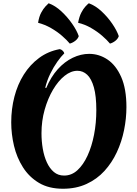

<svg xmlns="http://www.w3.org/2000/svg" viewBox="-20 -1135 845 1180"><path d="M367 25Q280 25 219.5 -11Q159 -47 121 -107Q83 -167 66 -239Q49 -311 49 -383Q49 -465 68.5 -540.5Q88 -616 126.5 -677Q165 -738 220.5 -779Q276 -820 347 -833Q356 -832 365 -823.5Q374 -815 375 -807Q356 -789 332.5 -756Q309 -723 289 -682Q269 -641 258 -596L264 -594Q293 -663 335 -709.5Q377 -756 427 -780Q477 -804 528 -804Q589 -804 641 -769Q693 -734 725 -661.5Q757 -589 757 -477Q757 -407 742.5 -335.5Q728 -264 698 -199.5Q668 -135 622 -84.5Q576 -34 512 -4.5Q448 25 367 25ZM374 -56Q420 -56 456 -89Q492 -122 518 -178.5Q544 -235 558 -307Q572 -379 572 -458Q572 -545 557 -598Q542 -651 516 -675.5Q490 -700 456 -700Q416 -700 377 -669Q338 -638 306 -584Q274 -530 254.5 -461Q235 -392 235 -316Q235 -267 243 -220.5Q251 -174 268 -137Q285 -100 311 -78Q337 -56 374 -56ZM710 -913Q705 -897 689.5 -884.5Q674 -872 656 -867Q638 -889 608 -915Q578 -941 540 -963Q502 -985 460 -995Q467 -1033 479.5 -1057Q492 -1081 505 -1095Q518 -1109 526 -1115Q567 -1100 604.5 -1065Q642 -1030 670 -989Q698 -948 710 -913ZM464 -913Q459 -897 443 -884.5Q427 -872 409 -867Q391 -889 361 -915Q331 -941 293.5 -962.5Q256 -984 214 -995Q220 -1033 233 -1057Q246 -1081 259 -1095Q272 -1109 279 -1115Q320 -1100 357.5 -1065Q395 -1030 423.5 -989Q452 -948 464 -913Z"/></svg>

Font: Merienda ExtraBold
Style: Regular
Weight: 800
Designer: Eduardo Rodriguez Tunni
Foundry: Eduardo Rodriguez Tunni
Version: Version 2.001